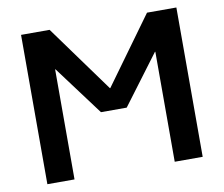

<svg xmlns="http://www.w3.org/2000/svg" viewBox="-80 -827 1077 925"><g transform="rotate(-10 459.0 -365.0)"><path d="M79.1 0V-730.5H218.8L456.1 -403.3H458L695.3 -730.5H838.9V0H702.1V-538.1H700.2L519.5 -296.9H393.6L213.9 -538.1H211.9V0Z"/></g></svg>

Font: GenEi M Gothic v2 Bold
Style: Regular
Weight: 700
Version: Version 2.0